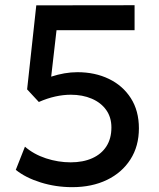

<svg xmlns="http://www.w3.org/2000/svg" viewBox="-20 -720 624 754"><path d="M263.5 15Q199 15 139.8 -3.5Q80.5 -22 42 -53L78 -144Q112.5 -114 160.5 -98.2Q208.5 -82.5 257.5 -82.5Q306.5 -82.5 342.5 -98.8Q378.5 -115 398 -145.5Q417.5 -176 417.5 -219.5Q417.5 -259.5 397 -288.2Q376.5 -317 340.2 -332.5Q304 -348 258 -348Q228.5 -348 197 -341Q165.5 -334 132.5 -319.5L86.5 -369L122.5 -699L508.5 -699.5V-601.5H202L181 -419Q207 -427.5 232.8 -432Q258.5 -436.5 284 -436.5Q353 -436.5 407.5 -410.2Q462 -384 493.8 -334.5Q525.5 -285 525.5 -216Q525.5 -146 492.2 -94Q459 -42 400 -13.5Q341 15 263.5 15Z"/></svg>

Font: Geologica Thin Cursive
Style: Regular
Weight: 400
Version: Version 1.010;gftools[0.9.28]